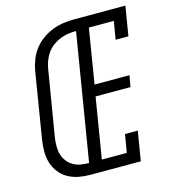

<svg xmlns="http://www.w3.org/2000/svg" viewBox="-109 -825 819 914"><g transform="rotate(-15 300.0 -367.5)"><path d="M223 0 344 -735H593L569 -590H506L521 -679H398L354 -410H526L516 -354H344L295 -56H418L433 -145H496L472 0ZM223 0Q194 0 166 -5.5Q138 -11 114 -24.5Q90 -38 73 -60Q56 -82 48 -108.5Q40 -135 40 -164Q40 -193 45 -223L98 -548Q103 -575 113.5 -601.5Q124 -628 142 -651Q160 -674 184.5 -691Q209 -708 235.5 -718Q262 -728 289.5 -731.5Q317 -735 344 -735L335 -679Q315 -679 295 -676Q275 -673 256 -665.5Q237 -658 219.5 -645Q202 -632 190 -615Q178 -598 170.5 -578.5Q163 -559 160 -539L106 -214Q103 -193 103 -172Q103 -151 108.5 -132.5Q114 -114 125.5 -98.5Q137 -83 154 -73Q171 -63 191 -59.5Q211 -56 232 -56Z"/></g></svg>

Font: Iosevka HT Light Extended
Style: Italic
Weight: 300
Width: 7
Italic angle: -9°
Monospace: yes
Designer: Belleve Invis
Foundry: Belleve Invis
Version: Version 32.3.0; ttfautohint (v1.8.4)